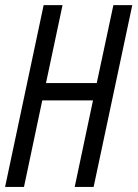

<svg xmlns="http://www.w3.org/2000/svg" viewBox="-20 -734 540 754"><path d="M0 0 151.4 -713.9H225.6L160.6 -407.7H359.9L425.3 -713.9H499.5L347.7 0H273.4L345.2 -339.8H146L74.2 0Z"/></svg>

Font: Open Sans Condensed
Style: Italic
Weight: 400
Width: 3
Italic angle: -12°
Designer: Monotype Design Team
Foundry: Monotype Imaging Inc.
Version: Version 3.000